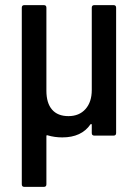

<svg xmlns="http://www.w3.org/2000/svg" viewBox="-20 -529 535 749"><path d="M348 -509H423Q433 -509 433 -499V-10Q433 0 423 0H348Q338 0 338 -10V-42Q338 -44 336.5 -45Q335 -46 333 -44Q298 7 223 7Q193 7 166 -1Q161 -3 161 2V190Q161 200 151 200H75Q65 200 65 190V-499Q65 -509 75 -509H151Q161 -509 161 -499V-175Q161 -127 183 -101.5Q205 -76 247 -76Q289 -76 313.5 -103.5Q338 -131 338 -178V-499Q338 -509 348 -509Z"/></svg>

Font: Barlow Semi Condensed Medium
Style: Regular
Weight: 500
Width: 4
Designer: Jeremy Tribby
Foundry: Tribby Type
Version: Version 1.422; ttfautohint (v1.8)